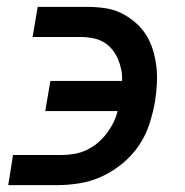

<svg xmlns="http://www.w3.org/2000/svg" viewBox="-20 -540 540 560"><path d="M4 0 18 -88H161Q178 -88 196 -91Q214 -94 231.5 -102Q249 -110 264 -122.5Q279 -135 290.5 -150Q302 -165 310.5 -182Q319 -199 323 -216H112L127 -304H336Q337 -321 333.5 -337.5Q330 -354 323.5 -369Q317 -384 306.5 -396.5Q296 -409 282.5 -417Q269 -425 252 -428.5Q235 -432 218 -432H75L90 -520H233Q259 -520 284.5 -516.5Q310 -513 332 -502.5Q354 -492 373 -476Q392 -460 405 -440Q418 -420 425.5 -396Q433 -372 436 -347Q439 -322 437.5 -295.5Q436 -269 432 -243Q426 -210 415.5 -177.5Q405 -145 385 -115.5Q365 -86 337 -63Q309 -40 277.5 -25.5Q246 -11 212.5 -5.5Q179 0 147 0Z"/></svg>

Font: Iosevka Curly Semibold
Style: Italic
Weight: 600
Italic angle: -9°
Monospace: yes
Designer: Belleve Invis
Foundry: Belleve Invis
Version: Version 22.1.2; ttfautohint (v1.8.4)